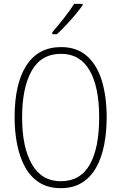

<svg xmlns="http://www.w3.org/2000/svg" viewBox="-20 -969 631 999"><path d="M535 -358Q535 -282 522 -215.5Q509 -149 481 -98.5Q453 -48 407.5 -19Q362 10 296 10Q230 10 184 -19.5Q138 -49 110 -100.5Q82 -152 69 -218.5Q56 -285 56 -358Q56 -535 118 -629.5Q180 -724 298 -724Q380 -724 432.5 -677.5Q485 -631 510 -548.5Q535 -466 535 -358ZM95 -358Q95 -203 146 -114.5Q197 -26 296 -26Q398 -26 447 -112.5Q496 -199 496 -358Q496 -517 446 -603Q396 -689 298 -689Q195 -689 145 -601Q95 -513 95 -358ZM410 -942Q394 -919 370.5 -891Q347 -863 322 -836.5Q297 -810 276 -791H252V-801Q284 -838 313.5 -875.5Q343 -913 366 -949H410Z"/></svg>

Font: Noto Sans Lao Condensed ExtraLight
Style: Regular
Weight: 200
Width: 3
Designer: Monotype Design Team
Foundry: Monotype Imaging Inc.
Version: Version 2.003; ttfautohint (v1.8.4.7-5d5b)